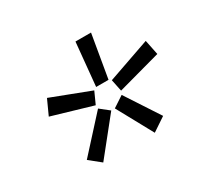

<svg xmlns="http://www.w3.org/2000/svg" viewBox="-87 -907 588 564"><g transform="rotate(-30 207.0 -625.5)"><path d="M224.1 -799.8H276.9L252 -653.8H210ZM45.9 -647.9 68.8 -698.2 200.2 -647.9 182.1 -607.9ZM117.2 -451.2 79.1 -481.9 183.1 -596.2 213.9 -571.8ZM403.8 -698.2 414.1 -647.9 268.1 -607.9 259.8 -647.9ZM337.9 -481.9 292 -451.2 226.1 -571.8 263.2 -596.2Z"/></g></svg>

Font: Cooper Hewitt
Style: Book Italic
Weight: 706
Designer: Village Type and Design LLC
Foundry: Cooper Hewitt Smithsonian Design Museum
Version: 1.000